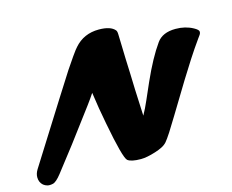

<svg xmlns="http://www.w3.org/2000/svg" viewBox="-126 -896 1298 1072"><g transform="rotate(-15 522.5 -360.0)"><path d="M104 -20.5Q73.7 18.1 54.4 22.2Q35.2 26.4 22.5 22.9Q9.8 19.5 0 11.7Q-20.5 -5.9 -20.5 -35.2Q-20.5 -56.6 -7.3 -78.1Q277.3 -530.8 302.2 -568.4Q360.8 -655.3 370.1 -666L382.3 -680.7Q437 -743.7 524.4 -743.7Q592.3 -743.7 617.2 -713.9Q623 -707.5 623.3 -689.5Q623.5 -671.4 625 -631.8L627.4 -547.9Q628.9 -503.4 630.9 -457L633.8 -366.2Q637.7 -278.3 640.6 -214.8Q659.7 -248.5 679.2 -293.5L720.7 -388.2Q777.3 -515.1 830.1 -588.9Q863.3 -636.2 939.5 -636.2Q995.6 -636.2 1040 -611.8Q1066.9 -597.2 1066.4 -585.9Q1066.4 -575.7 1059.1 -566.4L1048.8 -552.2Q1014.2 -503.9 980.5 -451.7L915 -347.7Q777.3 -120.1 755.4 -86.4Q733.4 -52.7 721.9 -39.3Q710.4 -25.9 692.1 -16.6Q673.8 -7.3 650.4 0Q599.6 16.1 565.9 16.1Q509.3 16.1 489.3 0Q467.8 -19.5 428.7 -226.6L412.1 -318.4Q404.3 -365.2 397.9 -411.6Q381.8 -386.7 356.4 -352.5L212.9 -161.1Z"/></g></svg>

Font: Sarina
Style: Regular
Weight: 400
Designer: James Grieshaber
Foundry: James Grieshaber
Version: Version 1.001